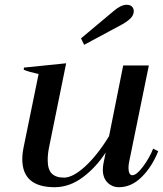

<svg xmlns="http://www.w3.org/2000/svg" viewBox="-20 -771 680 801"><path d="M331 -584 318 -611 453 -724Q484 -751 508 -751Q523 -751 530.5 -743.5Q538 -736 538 -725Q538 -709 526.5 -696.5Q515 -684 491 -670ZM640 -140Q614 -75 571 -32.5Q528 10 476 10Q448 10 428.5 -9.5Q409 -29 409 -63Q409 -76 412 -91L421 -135Q381 -73 325.5 -31.5Q270 10 208 10Q73 10 73 -107Q73 -131 79 -159L141 -462Q101 -471 79 -480L80 -489L256 -507L186 -163Q179 -131 179 -103Q179 -64 196 -47Q213 -30 247 -30Q284 -30 335 -76.5Q386 -123 435 -203L494 -498H601L519 -97Q516 -84 516 -70Q516 -57 520 -48.5Q524 -40 532 -40Q550 -40 577 -76.5Q604 -113 619 -151Z"/></svg>

Font: Trirong Medium
Style: Italic
Weight: 500
Italic angle: -12°
Designer: Katatrad Team
Foundry: CadsonDemak
Version: Version 1.001